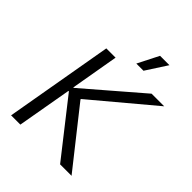

<svg xmlns="http://www.w3.org/2000/svg" viewBox="-247 -1036 1172 1172"><g transform="rotate(45 339.0 -450.0)"><path d="M479 0H578L287 -368V-372L678 -700H569L208 -389H204L258 -700H178L56 0H136L198 -353H202ZM523 -900H442L373 -764H435Z"/></g></svg>

Font: Fixel Display 20240404
Style: Italic
Weight: 400
Italic angle: -10°
Designer: AlfaBravo + MacPaw
Foundry: Kyrylo Tkachov, Marchela Mozhyna, Serhii Makarenko, Maria Weinstein, Zakhar Kryvoshyya
Version: Version 1.211;Glyphs 3.2 (3225)